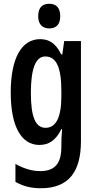

<svg xmlns="http://www.w3.org/2000/svg" viewBox="-20 -760 508 1020"><path d="M242 -740C202 -740 183 -717 183 -674C183 -632 204 -609 242 -609C280 -609 300 -632 300 -674C300 -716 281 -740 242 -740ZM193 -552C95 -552 37 -452 37 -268C37 -89 93 10 189 10C242 10 278 -17 306 -74H310C307 -45 306 -14 306 8V21C306 114 266 149 194 149C152 149 109 137 62 111V206C102 229 144 240 197 240C347 240 410 150 410 -10V-542H321L311 -471H305C277 -529 242 -552 193 -552ZM220 -460C279 -460 306 -404 306 -274V-248C306 -136 277 -81 222 -81C169 -81 144 -138 144 -266C144 -394 169 -460 220 -460Z"/></svg>

Font: Noto Sans Display Condensed Medium
Style: Regular
Weight: 500
Width: 3
Designer: Monotype Design Team
Foundry: Monotype Imaging Inc.
Version: Version 1.900